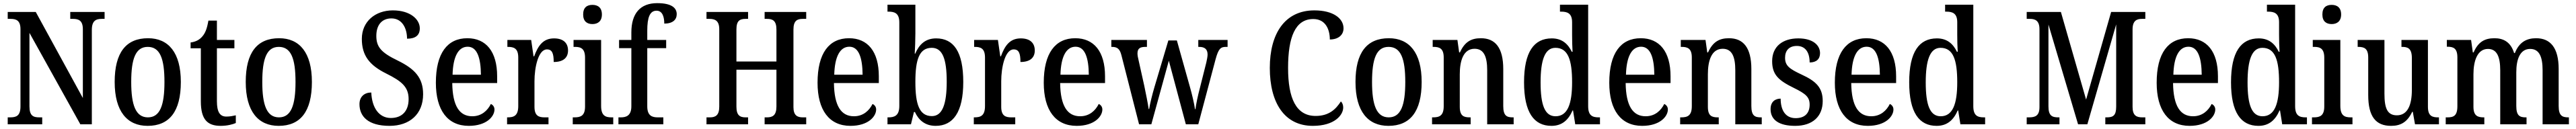

<svg xmlns="http://www.w3.org/2000/svg" viewBox="-20 -790 16351 820"><path d="M29 0H248V-44H230C192 -44 167 -53 167 -114V-581L490 0H563V-600C563 -659 590 -670 626 -670H644V-714H426V-670H443C479 -670 506 -660 506 -604V-167L207 -714H29V-670H47C82 -670 110 -661 110 -604V-114C110 -53 83 -44 44 -44H29Z M917 10C1055 10 1128 -81 1128 -269C1128 -456 1049 -547 920 -547C780 -547 708 -456 708 -269C708 -81 788 10 917 10ZM919 -44C842 -44 813 -121 813 -269C813 -417 841 -492 918 -492C996 -492 1024 -417 1024 -269C1024 -121 996 -44 919 -44Z M1381 10C1424 10 1459 0 1477 -8V-57C1458 -53 1440 -49 1417 -49C1376 -49 1357 -78 1357 -147V-483H1468V-536H1357V-659H1303C1294 -607 1283 -580 1265 -559C1247 -537 1222 -524 1190 -520V-483H1255V-146C1255 -30 1297 10 1381 10Z M1749 10C1887 10 1960 -81 1960 -269C1960 -456 1881 -547 1752 -547C1612 -547 1540 -456 1540 -269C1540 -81 1620 10 1749 10ZM1751 -44C1674 -44 1645 -121 1645 -269C1645 -417 1673 -492 1750 -492C1828 -492 1856 -417 1856 -269C1856 -121 1828 -44 1751 -44Z M2453 10C2580 10 2666 -64 2666 -191C2666 -296 2613 -352 2505 -405C2399 -456 2369 -492 2369 -562C2369 -631 2404 -673 2465 -673C2533 -673 2564 -610 2564 -544C2618 -544 2645 -566 2645 -610C2645 -666 2586 -724 2474 -724C2363 -724 2277 -654 2277 -543C2277 -436 2326 -375 2433 -322C2529 -274 2574 -238 2574 -160C2574 -85 2533 -40 2461 -40C2387 -40 2341 -104 2337 -202C2293 -202 2262 -175 2262 -128C2262 -50 2317 10 2453 10Z M2956 10C3069 10 3119 -50 3119 -94C3119 -112 3108 -124 3096 -129C3075 -87 3037 -51 2978 -51C2897 -51 2853 -116 2851 -262H3136V-305C3136 -463 3065 -547 2947 -547C2820 -547 2747 -452 2747 -264C2747 -90 2821 10 2956 10ZM3033 -315H2853C2856 -429 2889 -493 2949 -493C3009 -493 3032 -422 3033 -315Z M3199 0H3462V-44H3438C3402 -44 3373 -52 3373 -111V-274C3373 -361 3397 -476 3452 -476C3485 -476 3495 -451 3495 -396C3557 -396 3586 -424 3586 -469C3586 -515 3558 -546 3497 -546C3426 -546 3395 -497 3371 -432H3367L3352 -536H3201V-492H3204C3242 -492 3270 -483 3270 -424V-116C3270 -53 3241 -44 3202 -44H3199Z M3741 -637C3774 -637 3801 -654 3801 -698C3801 -743 3774 -759 3741 -759C3707 -759 3682 -743 3682 -698C3682 -654 3707 -637 3741 -637ZM3616 0H3873V-44H3862C3823 -44 3796 -55 3796 -117V-536H3621V-492H3630C3668 -492 3694 -481 3694 -423V-113C3694 -54 3666 -44 3627 -44H3616Z M3906 0H4191V-44H4156C4121 -44 4089 -53 4089 -114V-484H4209V-536H4089V-595C4089 -679 4105 -722 4148 -722C4187 -722 4197 -679 4197 -640C4251 -640 4276 -665 4276 -700C4276 -738 4246 -770 4152 -770C4044 -770 3988 -704 3988 -584V-536H3910V-484H3988V-114C3988 -53 3953 -44 3921 -44H3906Z M4465 0H4729V-44H4713C4677 -44 4655 -57 4655 -112V-347H4909V-113C4909 -57 4885 -44 4849 -44H4834V0H5098V-44H5076C5042 -44 5017 -56 5017 -109V-602C5017 -659 5041 -670 5076 -670H5098V-714H4834V-670H4849C4885 -670 4909 -659 4909 -602V-399H4655V-603C4655 -659 4677 -670 4713 -670H4729V-714H4465V-670H4483C4519 -670 4546 -659 4546 -604V-112C4546 -57 4522 -44 4487 -44H4465Z M5379 10C5492 10 5542 -50 5542 -94C5542 -112 5531 -124 5519 -129C5498 -87 5460 -51 5401 -51C5320 -51 5276 -116 5274 -262H5559V-305C5559 -463 5488 -547 5370 -547C5243 -547 5170 -452 5170 -264C5170 -90 5244 10 5379 10ZM5456 -315H5276C5279 -429 5312 -493 5372 -493C5432 -493 5455 -422 5456 -315Z M5920 10C6030 10 6095 -76 6095 -269C6095 -461 6034 -546 5923 -546C5854 -546 5815 -507 5790 -449H5787C5789 -478 5791 -543 5791 -578V-760H5614V-716H5620C5658 -716 5689 -707 5689 -648V-116C5689 -53 5656 -44 5620 -44H5614V0H5763L5782 -78H5788C5812 -26 5853 10 5920 10ZM5896 -52C5815 -52 5791 -129 5791 -270C5791 -412 5816 -486 5895 -486C5963 -486 5990 -416 5990 -271C5990 -129 5963 -52 5896 -52Z M6162 0H6425V-44H6401C6365 -44 6336 -52 6336 -111V-274C6336 -361 6360 -476 6415 -476C6448 -476 6458 -451 6458 -396C6520 -396 6549 -424 6549 -469C6549 -515 6521 -546 6460 -546C6389 -546 6358 -497 6334 -432H6330L6315 -536H6164V-492H6167C6205 -492 6233 -483 6233 -424V-116C6233 -53 6204 -44 6165 -44H6162Z M6815 10C6928 10 6978 -50 6978 -94C6978 -112 6967 -124 6955 -129C6934 -87 6896 -51 6837 -51C6756 -51 6712 -116 6710 -262H6995V-305C6995 -463 6924 -547 6806 -547C6679 -547 6606 -452 6606 -264C6606 -90 6680 10 6815 10ZM6892 -315H6712C6715 -429 6748 -493 6808 -493C6868 -493 6891 -422 6892 -315Z M7099 -439 7211 0H7289L7400 -404L7508 0H7587L7697 -414C7715 -480 7729 -492 7762 -492H7773V-536H7587V-492H7592C7628 -492 7646 -477 7646 -443C7646 -432 7642 -410 7638 -393L7598 -234C7583 -177 7573 -128 7569 -96H7566C7562 -128 7546 -196 7534 -237L7451 -533H7397L7308 -234C7295 -190 7280 -129 7275 -97H7272C7268 -128 7254 -197 7244 -245L7208 -407C7204 -422 7201 -439 7201 -450C7201 -483 7218 -492 7253 -492H7261V-536H7035V-492H7037C7071 -492 7088 -482 7099 -439Z M8314 10C8453 10 8507 -59 8507 -107C8507 -123 8501 -138 8492 -145C8461 -97 8418 -53 8332 -53C8208 -53 8157 -165 8157 -358C8157 -553 8202 -669 8317 -669C8395 -669 8422 -603 8422 -539C8475 -539 8509 -567 8509 -610C8509 -672 8445 -724 8324 -724C8137 -724 8041 -577 8041 -358C8041 -137 8134 10 8314 10Z M8794 10C8932 10 9005 -81 9005 -269C9005 -456 8926 -547 8797 -547C8657 -547 8585 -456 8585 -269C8585 -81 8665 10 8794 10ZM8796 -44C8719 -44 8690 -121 8690 -269C8690 -417 8718 -492 8795 -492C8873 -492 8901 -417 8901 -269C8901 -121 8873 -44 8796 -44Z M9071 0H9316V-44H9311C9273 -44 9247 -52 9247 -111V-318C9247 -402 9269 -480 9341 -480C9401 -480 9421 -428 9421 -343V0H9589V-44H9584C9546 -44 9523 -53 9523 -116V-351C9523 -487 9472 -547 9381 -547C9318 -547 9278 -523 9248 -457H9243L9232 -536H9075V-492H9080C9117 -492 9145 -483 9145 -425V-115C9145 -53 9116 -44 9077 -44H9071Z M9829 10C9897 10 9937 -28 9963 -88H9966L9980 0H10137V-44H10129C10089 -44 10062 -55 10062 -115V-760H9883V-716H9890C9928 -716 9960 -707 9960 -649V-569C9960 -533 9961 -493 9963 -461H9958C9934 -511 9896 -546 9831 -546C9718 -546 9655 -460 9655 -267C9655 -75 9718 10 9829 10ZM9855 -51C9787 -51 9760 -122 9760 -266C9760 -408 9787 -486 9854 -486C9935 -486 9960 -408 9960 -267C9960 -130 9932 -51 9855 -51Z M10405 10C10518 10 10568 -50 10568 -94C10568 -112 10557 -124 10545 -129C10524 -87 10486 -51 10427 -51C10346 -51 10302 -116 10300 -262H10585V-305C10585 -463 10514 -547 10396 -547C10269 -547 10196 -452 10196 -264C10196 -90 10270 10 10405 10ZM10482 -315H10302C10305 -429 10338 -493 10398 -493C10458 -493 10481 -422 10482 -315Z M10646 0H10891V-44H10886C10848 -44 10822 -52 10822 -111V-318C10822 -402 10844 -480 10916 -480C10976 -480 10996 -428 10996 -343V0H11164V-44H11159C11121 -44 11098 -53 11098 -116V-351C11098 -487 11047 -547 10956 -547C10893 -547 10853 -523 10823 -457H10818L10807 -536H10650V-492H10655C10692 -492 10720 -483 10720 -425V-115C10720 -53 10691 -44 10652 -44H10646Z M11376 10C11486 10 11551 -49 11551 -148C11551 -235 11506 -275 11417 -316C11340 -352 11312 -372 11312 -423C11312 -468 11337 -498 11387 -498C11438 -498 11468 -461 11468 -393C11511 -393 11534 -415 11534 -452C11534 -502 11490 -546 11396 -546C11297 -546 11230 -495 11230 -401C11230 -314 11272 -278 11368 -231C11443 -194 11468 -173 11468 -125C11468 -72 11439 -39 11379 -39C11314 -39 11284 -90 11284 -163C11252 -163 11220 -146 11220 -96C11220 -27 11275 10 11376 10Z M11837 10C11950 10 12000 -50 12000 -94C12000 -112 11989 -124 11977 -129C11956 -87 11918 -51 11859 -51C11778 -51 11734 -116 11732 -262H12017V-305C12017 -463 11946 -547 11828 -547C11701 -547 11628 -452 11628 -264C11628 -90 11702 10 11837 10ZM11914 -315H11734C11737 -429 11770 -493 11830 -493C11890 -493 11913 -422 11914 -315Z M12274 10C12342 10 12382 -28 12408 -88H12411L12425 0H12582V-44H12574C12534 -44 12507 -55 12507 -115V-760H12328V-716H12335C12373 -716 12405 -707 12405 -649V-569C12405 -533 12406 -493 12408 -461H12403C12379 -511 12341 -546 12276 -546C12163 -546 12100 -460 12100 -267C12100 -75 12163 10 12274 10ZM12300 -51C12232 -51 12205 -122 12205 -266C12205 -408 12232 -486 12299 -486C12380 -486 12405 -408 12405 -267C12405 -130 12377 -51 12300 -51Z M12846 0H13054V-44H13047C13008 -44 12984 -53 12984 -114V-634L13172 0H13231L13414 -635V-112C13414 -55 13394 -44 13354 -44H13345V0H13599V-44H13580C13543 -44 13518 -55 13518 -111V-603C13518 -659 13545 -670 13577 -670H13599V-714H13382L13223 -157L13063 -714H12846V-670H12866C12900 -670 12927 -659 12927 -604V-109C12927 -54 12900 -44 12861 -44H12846Z M13880 10C13993 10 14043 -50 14043 -94C14043 -112 14032 -124 14020 -129C13999 -87 13961 -51 13902 -51C13821 -51 13777 -116 13775 -262H14060V-305C14060 -463 13989 -547 13871 -547C13744 -547 13671 -452 13671 -264C13671 -90 13745 10 13880 10ZM13957 -315H13777C13780 -429 13813 -493 13873 -493C13933 -493 13956 -422 13957 -315Z M14317 10C14385 10 14425 -28 14451 -88H14454L14468 0H14625V-44H14617C14577 -44 14550 -55 14550 -115V-760H14371V-716H14378C14416 -716 14448 -707 14448 -649V-569C14448 -533 14449 -493 14451 -461H14446C14422 -511 14384 -546 14319 -546C14206 -546 14143 -460 14143 -267C14143 -75 14206 10 14317 10ZM14343 -51C14275 -51 14248 -122 14248 -266C14248 -408 14275 -486 14342 -486C14423 -486 14448 -408 14448 -267C14448 -130 14420 -51 14343 -51Z M14782 -637C14815 -637 14842 -654 14842 -698C14842 -743 14815 -759 14782 -759C14748 -759 14723 -743 14723 -698C14723 -654 14748 -637 14782 -637ZM14657 0H14914V-44H14903C14864 -44 14837 -55 14837 -117V-536H14662V-492H14671C14709 -492 14735 -481 14735 -423V-113C14735 -54 14707 -44 14668 -44H14657Z M15159 10C15217 10 15261 -11 15293 -79H15297L15311 0H15463V-44H15458C15422 -44 15393 -51 15393 -111V-536H15225V-492H15228C15264 -492 15291 -484 15291 -421V-218C15291 -121 15263 -57 15196 -57C15134 -57 15117 -104 15117 -195V-536H14947V-492H14950C14989 -492 15014 -482 15014 -424V-186C15014 -49 15062 10 15159 10Z M15506 0H15751V-44H15748C15711 -44 15682 -52 15682 -111V-318C15682 -403 15707 -479 15774 -479C15831 -479 15852 -429 15852 -343V0H16019V-44H16015C15977 -44 15954 -53 15954 -116V-331C15954 -410 15976 -479 16042 -479C16100 -479 16121 -429 16121 -343V0H16288V-44H16285C16247 -44 16223 -53 16223 -116V-351C16223 -487 16170 -547 16080 -547C16020 -547 15973 -523 15945 -453H15940C15919 -522 15873 -547 15816 -547C15752 -547 15712 -523 15683 -457H15678L15667 -536H15513V-493H15516C15554 -493 15580 -484 15580 -425V-115C15580 -53 15555 -44 15517 -44H15506Z"/></svg>

Font: Noto Serif Hebrew Condensed Medium
Style: Regular
Weight: 500
Width: 3
Designer: Monotype Design Team
Foundry: Monotype Imaging Inc.
Version: Version 2.004